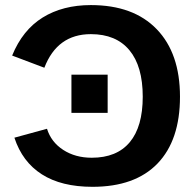

<svg xmlns="http://www.w3.org/2000/svg" viewBox="-20 -718 762 748"><path d="M337.4 -103.5Q435.1 -103.5 485.6 -164.1Q536.1 -224.6 536.1 -341.3Q536.1 -460 484.1 -522.5Q432.1 -585 334 -585Q203.1 -585 152.8 -454.1L27.3 -501.5Q67.9 -601.1 146.2 -649.7Q224.6 -698.2 334 -698.2Q500 -698.2 590.6 -604.2Q681.2 -510.3 681.2 -341.3Q681.2 -171.9 593.8 -81.1Q506.3 9.8 340.3 9.8Q219.2 9.8 143.1 -38.8Q66.9 -87.4 36.1 -181.6L163.1 -216.3Q179.2 -164.6 226.3 -134Q273.4 -103.5 337.4 -103.5ZM399.4 -427.2V-278.3H258.3V-427.2Z"/></svg>

Font: Arimo
Style: Bold
Weight: 700
Designer: Steve Matteson
Foundry: Monotype Imaging Inc.
Version: Version 1.33